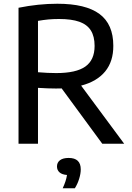

<svg xmlns="http://www.w3.org/2000/svg" viewBox="-20 -768 704 1026"><path d="M526.5 0 309.5 -295.5Q299.5 -295 279 -295Q238 -295 183 -298.5V0H79V-726.5Q185.5 -748 286.5 -748Q438 -748 511.8 -693.2Q585.5 -638.5 585.5 -523.5Q586 -440 542 -386.2Q498 -332.5 413.5 -310.5L643.5 0ZM183 -382Q236.5 -377.5 280.5 -377.5Q387 -377.5 436.2 -412.5Q485.5 -447.5 485.5 -522.5Q485.5 -573.5 465.5 -605.2Q445.5 -637 403.8 -651.8Q362 -666.5 295.5 -666.5Q263.5 -666.5 237.8 -664Q212 -661.5 183 -656.5ZM411.5 137Q411.5 160 403 187.5Q394.5 215 380 238H315Q333.5 198.5 338 167Q311.5 165 298 153Q284.5 141 284.5 121.5Q284.5 100.5 300.5 88.2Q316.5 76 347 76Q411.5 76 411.5 137Z"/></svg>

Font: Encode Sans Medium
Style: Regular
Weight: 500
Designer: Multiple Designers
Foundry: Impallari Type
Version: Version 2.000